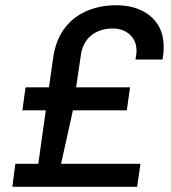

<svg xmlns="http://www.w3.org/2000/svg" viewBox="-20 -718 656 738"><path d="M27.5 0 39 -88.5H127.2L156 -293.8H66L78.2 -382.2H168.2L184.5 -497Q194 -562.5 226.6 -607.1Q259.2 -651.8 311.1 -674.8Q363 -697.8 427.2 -697.8Q480.8 -697.8 521.5 -679Q562.2 -660.2 585.6 -624.9Q609 -589.5 609 -537.8Q609 -528.5 608.5 -519.2Q608 -510 604.8 -489.2H500.8Q503.8 -506.2 504.2 -511.6Q504.8 -517 504.8 -521.5Q504.8 -562 478.8 -585.2Q452.8 -608.5 413.5 -608.5Q363.8 -608.5 330.8 -581.9Q297.8 -555.2 290.8 -506L272.5 -382.2H479.8L467.5 -293.8H260.2L214.8 -88.5H520L507 0Z"/></svg>

Font: Chivo Medium
Style: Italic
Weight: 500
Italic angle: -8.05°
Designer: Hector Gatti
Foundry: Omnibus-Type
Version: Version 2.002